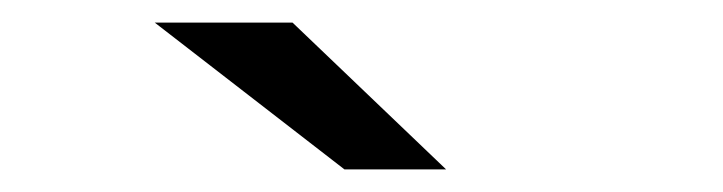

<svg xmlns="http://www.w3.org/2000/svg" viewBox="-20 -757 640 170"><path d="M285 -607 117 -737H239L375 -607Z"/></svg>

Font: MOST Montserrat Medium
Style: Regular
Weight: 500
Designer: Julieta Ulanovsky
Foundry: Julieta Ulanovsky
Version: Version 8.000;March 11, 2024;FontCreator 15.0.0.2926 64-bit